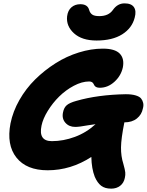

<svg xmlns="http://www.w3.org/2000/svg" viewBox="-20 -995 866 1133"><path d="M549.8 -755.9Q463.4 -755.9 416.5 -798.6Q369.6 -841.3 376 -898.9Q380.4 -933.6 401.6 -951.9Q422.9 -970.2 454.1 -970.2Q496.6 -970.2 505.9 -937Q510.7 -918.9 523.7 -909.4Q536.6 -899.9 565.9 -899.9Q620.6 -899.9 646 -936Q673.3 -975.1 714.8 -975.1Q755.4 -975.1 770.5 -952.6Q785.6 -930.2 774.9 -891.1Q759.3 -829.1 701.2 -792.5Q643.1 -755.9 549.8 -755.9ZM423.8 -246.1Q387.2 -246.1 365.5 -271Q343.8 -295.9 352.1 -333Q357.4 -359.9 374 -374.3Q390.6 -388.7 431.2 -399.9Q557.1 -436 722.2 -439Q757.3 -439 780.3 -432.1Q803.2 -425.3 812.5 -413.8Q821.8 -402.3 825 -387.2Q828.1 -372.1 823.2 -355Q816.4 -318.8 787.8 -295.9Q759.3 -272.9 713.9 -272.9Q694.8 -178.2 694.1 -125.7Q693.4 -73.2 708 -27.8Q717.8 7.3 719.2 22.2Q720.7 37.1 716.8 54.2Q710.9 84.5 689.2 101.3Q667.5 118.2 636.2 118.2Q599.1 118.2 576.9 101.1Q554.7 84 539.1 47.9Q520.5 0.5 519 -68.8Q397.9 9.8 261.2 9.8Q136.2 9.8 76.9 -65.2Q17.6 -140.1 42 -267.1Q56.2 -337.4 94.5 -404.8Q132.8 -472.2 187.7 -526.4Q242.7 -580.6 307.9 -621.8Q373 -663.1 445.6 -685.5Q518.1 -708 586.9 -708Q658.2 -708 686.5 -678.7Q714.8 -649.4 705.1 -598.1Q694.8 -548.8 655.8 -512.9Q616.7 -477.1 568.8 -477.1Q556.2 -477.1 548.3 -481Q540.5 -484.9 537.4 -490.2Q534.2 -495.6 531.5 -501Q528.8 -506.3 522.7 -510.3Q516.6 -514.2 505.9 -514.2Q463.4 -514.2 415.5 -488.8Q367.7 -463.4 329.1 -425.3Q290.5 -387.2 262 -340.8Q233.4 -294.4 225.1 -253.9Q205.6 -162.1 286.1 -162.1Q354 -162.1 421.9 -187.3Q489.7 -212.4 543.9 -262.2Q523.4 -259.8 497.6 -255.4Q471.7 -251 454.6 -248.5Q437.5 -246.1 423.8 -246.1Z"/></svg>

Font: Shantell Sans Normal
Style: Italic
Weight: 800
Italic angle: -11.31°
Designer: Stephen Nixon, Anya Danilova, Shantell Martin
Foundry: Arrow Type
Version: Version 1.006;[559af2be0]